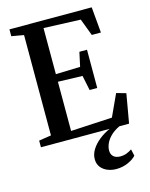

<svg xmlns="http://www.w3.org/2000/svg" viewBox="-142 -832 916 1169"><g transform="rotate(-15 316.0 -248.0)"><path d="M111 -54V-686.5L34 -700V-743H552.5L567 -580.5H509.5L469 -688L236.5 -697V-406.5L390.5 -411L410 -501H458V-260H410L390.5 -354L236.5 -358.5V-48.5L497.5 -62.5L561 -200.5L621 -183.5L589 0H33.5V-42ZM443 247Q415 247 389.5 237Q364 227 347.5 206.5Q331 186 331 155Q331 124 349.2 94.8Q367.5 65.5 398.5 40.8Q429.5 16 468.5 -1L494 -5L530 -1Q494.5 15.5 472.2 37.2Q450 59 439.5 82.2Q429 105.5 429 126.5Q429 152 444.5 165.5Q460 179 487 179Q508.5 179 526.5 172Q544.5 165 560 154.5L569.5 196.5Q552.5 216 518.2 231.5Q484 247 443 247Z"/></g></svg>

Font: Merriweather 60pt SemiBold
Style: Regular
Weight: 600
Version: Version 2.100